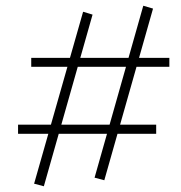

<svg xmlns="http://www.w3.org/2000/svg" viewBox="-20 -588 633 670"><path d="M344 41 310 32 480 -568 514 -558ZM43 -121V-153H525V-121ZM133 62 99 53 270 -547 303 -537ZM89 -355V-386H571V-355Z"/></svg>

Font: Ysabeau Infant ExtraLight
Style: Italic
Weight: 250
Italic angle: -12°
Designer: Christian Thalmann (Catharsis Fonts)
Version: Version 2.001;gftools[0.9.30]; featfreeze: ss01,ss02,lnum